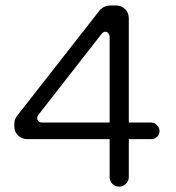

<svg xmlns="http://www.w3.org/2000/svg" viewBox="-20 -698 653 714"><path d="M459 -39.1V-180.7H542Q555.7 -180.7 564.5 -189.5Q573.2 -198.2 573.2 -210.9Q573.2 -223.6 563.5 -232.4Q557.6 -239.3 551.8 -240.7Q545.9 -242.2 542 -242.2H459V-629.9Q459 -650.4 445.3 -664.1Q431.6 -677.7 411.1 -677.7H391.6Q369.1 -677.7 352.5 -662.1L349.6 -658.2L43 -266.6Q33.2 -253.9 33.2 -236.3V-227.5Q33.2 -208 47.4 -194.3Q61.5 -180.7 81.1 -180.7H387.7V-39.1Q387.7 -24.4 397.9 -14.2Q408.2 -3.9 422.9 -3.9Q437.5 -3.9 448.2 -14.6Q459 -25.4 459 -39.1ZM387.7 -560.5V-242.2H138.7Q123 -242.2 119.1 -252.9Q118.2 -255.9 118.2 -258.8Q118.2 -265.6 124 -272.5L356.4 -570.3Q364.3 -580.1 371.1 -580.1Q381.8 -580.1 385.7 -569.3Q387.7 -565.4 387.7 -560.5Z"/></svg>

Font: FakePearl
Style: ExtraLight
Weight: 300
Version: Version 1.2